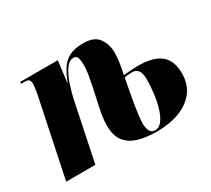

<svg xmlns="http://www.w3.org/2000/svg" viewBox="-112 -738 1033 941"><g transform="rotate(-30 404.5 -268.0)"><path d="M534 -311Q560 -313 580.5 -314.5Q601 -316 614 -316Q703 -316 744 -282Q785 -248 785 -177Q785 -115 752.5 -73.5Q720 -32 664.5 -11Q609 10 538 10Q477 10 432 -3.5Q387 -17 362.5 -49Q338 -81 338 -138Q338 -161 341.5 -186.5Q345 -212 352 -243L374 -345Q378 -364 383.5 -396Q389 -428 389 -452Q389 -470 385 -489Q381 -508 362 -508Q338 -508 318.5 -481Q299 -454 285 -413.5Q271 -373 262 -332L193 0H28L121 -446Q123 -458 125 -472.5Q127 -487 127 -497Q127 -510 122 -518Q117 -526 93 -526H76L77 -536H290L275 -417H277Q296 -468 318 -496Q340 -524 369.5 -535Q399 -546 439 -546Q501 -546 525.5 -511Q550 -476 550 -429Q550 -407 546.5 -381Q543 -355 538 -331ZM533 0Q556 0 573 -23.5Q590 -47 600.5 -83.5Q611 -120 616 -160.5Q621 -201 621 -235Q621 -275 608 -289Q595 -303 577 -303Q566 -303 553 -302Q540 -301 532 -299Q528 -278 521.5 -245Q515 -212 509 -176.5Q503 -141 499 -110Q495 -79 495 -61Q495 -29 504.5 -14.5Q514 0 533 0Z"/></g></svg>

Font: Noto Serif Display ExtraCondensed Black
Style: Italic
Weight: 900
Width: 2
Italic angle: -12°
Designer: Monotype Design Team
Foundry: Monotype Imaging Inc.
Version: Version 2.009